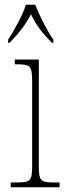

<svg xmlns="http://www.w3.org/2000/svg" viewBox="-20 -786 277 806"><path d="M14 -619V-606H20C60 -648 84 -677 110 -726C134 -677 157 -648 198 -606H204V-619C178 -657 145 -721 128 -766H89C74 -721 39 -657 14 -619ZM25 0H230V-20H213C148 -20 143 -25 143 -95V-536H42V-516H51C110 -516 115 -509 115 -439V-95C115 -25 109 -20 45 -20H25Z"/></svg>

Font: Noto Serif Georgian Condensed Thin
Style: Regular
Weight: 100
Width: 3
Designer: Monotype Design Team, Akaki Razmadze
Foundry: Google LLC
Version: Version 2.003